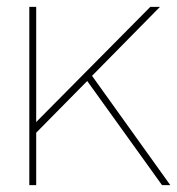

<svg xmlns="http://www.w3.org/2000/svg" viewBox="-20 -537 514 557"><path d="M450 0H474L247 -317L444 -517H416L85 -183V-517H65V0H85V-152L233 -302Z"/></svg>

Font: Argentum Sans Thin
Style: Regular
Weight: 250
Designer: Julieta Ulanovsky
Foundry: Julieta Ulanovsky
Version: Version 5.001;February 15, 2019;FontCreator 11.5.0.2425 64-b